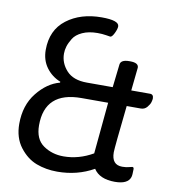

<svg xmlns="http://www.w3.org/2000/svg" viewBox="-80 -778 784 856"><g transform="rotate(10 312.0 -350.0)"><path d="M312 -706Q391 -706 391 -679Q391 -667 381.5 -647.5Q372 -628 364 -628Q363 -628 345 -631Q327 -634 306 -634Q266 -634 237.5 -621Q209 -608 196.5 -587.5Q184 -567 179 -550.5Q174 -534 174 -518Q174 -475 204.5 -441.5Q235 -408 297 -408H414L426 -513Q429 -535 467 -535H471Q509 -535 509 -513L498 -408H583Q599 -408 599 -389Q599 -384 596 -373Q593 -362 582 -349Q571 -336 554 -336H490Q469 -143 469 -123Q469 -66 517 -66Q536 -66 549 -70L562 -73Q569 -73 569 -64Q569 -37 566 -28Q555 6 496 6Q427 6 400 -36Q326 6 235 6Q184 6 140.5 -10.5Q97 -27 64.5 -69.5Q32 -112 32 -175Q32 -259 77 -315.5Q122 -372 179 -387L180 -391Q140 -407 115.5 -440.5Q91 -474 91 -520Q91 -610 154 -658Q217 -706 312 -706ZM406 -336H285Q120 -336 120 -184Q120 -121 159.5 -93.5Q199 -66 251 -66Q320 -66 384 -103Z"/></g></svg>

Font: Asap
Style: Italic
Weight: 400
Italic angle: -6°
Designer: Pablo Cosgaya
Foundry: Pablo Cosgaya
Version: Version 1.007;PS 001.007;hotconv 1.0.70;makeotf.lib2.5.58329